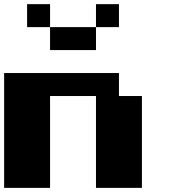

<svg xmlns="http://www.w3.org/2000/svg" viewBox="-20 -909 818 929"><path d="M222.2 -444.4V0H0V-555.6H555.6V-444.4H666.7V0H444.4V-444.4ZM555.6 -777.8H444.4V-888.9H555.6ZM222.2 -777.8H111.1V-888.9H222.2ZM444.4 -666.7H222.2V-777.8H444.4Z"/></svg>

Font: Pixeloid Sans
Style: Bold
Weight: 700
Monospace: yes
Designer: GGBot
Version: 0.3